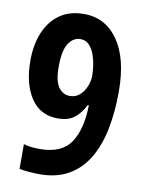

<svg xmlns="http://www.w3.org/2000/svg" viewBox="-83 -780 636 849"><g transform="rotate(10 235.0 -356.0)"><path d="M436 -410Q436 -320 421 -243.5Q406 -167 372.5 -110Q339 -53 285 -21.5Q231 10 154 10Q134 10 107 8Q80 6 63 2V-109Q79 -104 97.5 -102Q116 -100 135 -100Q234 -100 274 -160Q314 -220 316 -328H311Q292 -290 264.5 -268.5Q237 -247 190 -247Q111 -247 69 -310.5Q27 -374 27 -478Q27 -550 50 -605Q73 -660 117 -691Q161 -722 226 -722Q322 -722 379 -640.5Q436 -559 436 -410ZM229 -610Q197 -610 176 -578Q155 -546 155 -473Q155 -408 175 -381Q195 -354 225 -354Q252 -354 270.5 -371Q289 -388 298.5 -412.5Q308 -437 308 -459Q308 -478 304.5 -503.5Q301 -529 292.5 -553Q284 -577 268.5 -593.5Q253 -610 229 -610Z"/></g></svg>

Font: Noto Sans Sinhala ExtraCondensed
Style: Bold
Weight: 700
Width: 2
Designer: Jelle Bosma - Monotype Design Team
Foundry: Monotype Imaging Inc.
Version: Version 2.006; ttfautohint (v1.8.4.7-5d5b)